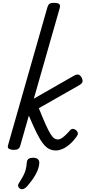

<svg xmlns="http://www.w3.org/2000/svg" viewBox="-20 -1035 604 1345"><path d="M74 15Q57 15 44 8Q31 1 36 -17L312 -984Q318 -1003 327.5 -1009Q337 -1015 357 -1015Q387 -1015 395.5 -1006Q404 -997 398 -977L217 -344L497 -504Q516 -515 528.5 -512.5Q541 -510 551 -493Q559 -479 558.5 -465Q558 -451 533 -437L252 -277Q281 -205 300.5 -161.5Q320 -118 334.5 -95.5Q349 -73 360.5 -65.5Q372 -58 384 -58Q396 -58 407 -64Q418 -70 433 -83Q448 -96 469 -120Q480 -133 490.5 -132.5Q501 -132 512 -124Q523 -114 525 -104.5Q527 -95 520 -83Q494 -46 467.5 -23.5Q441 -1 416.5 9Q392 19 372 19Q345 19 323.5 8Q302 -3 281 -30Q260 -57 236.5 -104.5Q213 -152 182 -225L121 -11Q117 2 107 8.5Q97 15 74 15ZM121 287Q109 279 107 268.5Q105 258 114 246Q131 219 142.5 197.5Q154 176 160 153.5Q166 131 168 101Q170 84 181.5 77Q193 70 212 70Q235 70 246 81Q257 92 255 111Q253 136 241 164Q229 192 210 219Q191 246 169 271Q157 284 145 288.5Q133 293 121 287Z"/></svg>

Font: Playwrite AU NSW
Style: Regular
Weight: 400
Designer: Veronika Burian, José Scaglione
Foundry: TypeTogether
Version: Version 1.002